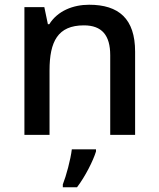

<svg xmlns="http://www.w3.org/2000/svg" viewBox="-20 -569 670 810"><path d="M356 -549C288 -549 223 -523 188 -467H182L167 -539H83V0H189V-272C189 -394 224 -462 334 -462C410 -462 445 -420 445 -336V0H550V-351C550 -490 481 -549 356 -549ZM385 70V61H283C278 104 259 174 245 209V221H305C340 175 373 109 385 70Z"/></svg>

Font: Noto Sans Gujarati UI Medium
Style: Regular
Weight: 500
Designer: Jelle Bosma - Monotype Design Team, Universal Thirst
Foundry: Monotype Imaging Inc.
Version: Version 2.106